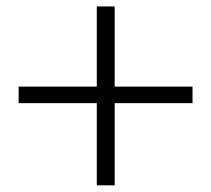

<svg xmlns="http://www.w3.org/2000/svg" viewBox="-20 -654 643 585"><path d="M274.9 -89.4V-634.4H329.4V-89.4ZM566.6 -339.7H36.8V-390.1H566.6Z"/></svg>

Font: Noto Serif JP
Style: Regular
Weight: 200
Designer: Ryoko NISHIZUKA 西塚涼子 (kana & ideographs); Frank Grießhammer (Latin, Greek & Cyrillic); Wenlong ZHANG 张文龙 (bopomofo); San
Foundry: Adobe
Version: Version 2.001;hotconv 1.1.0;makeotfexe 2.6.0